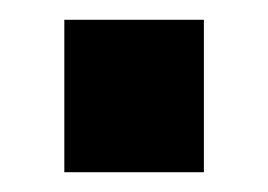

<svg xmlns="http://www.w3.org/2000/svg" viewBox="-20 -447 271 194"><path d="M186 -427V-273H45V-427Z"/></svg>

Font: Pathway Extreme 72pt
Style: Bold
Weight: 700
Designer: Eduardo Rodriguez Tunni
Foundry: Eduardo Rodriguez Tunni
Version: Version 1.001;gftools[0.9.26]